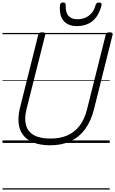

<svg xmlns="http://www.w3.org/2000/svg" viewBox="-20 -1150 927 1545"><path d="M385 19Q305 19 250.5 -2.5Q196 -24 166 -63.5Q136 -103 130 -158Q124 -213 140 -279L288 -871Q291 -881 297.5 -885.5Q304 -890 320 -890Q334 -890 340.5 -885.5Q347 -881 344 -870L194 -274Q175 -200 188.5 -146Q202 -92 251 -63.5Q300 -35 387 -35Q465 -35 523.5 -61Q582 -87 621.5 -139.5Q661 -192 680 -269L831 -871Q833 -881 839.5 -885.5Q846 -890 862 -890Q891 -890 886 -870L735 -266Q711 -173 664 -109.5Q617 -46 547 -13.5Q477 19 385 19ZM599 -940Q528 -940 491.5 -982.5Q455 -1025 463 -1110Q464 -1120 470 -1125Q476 -1130 487 -1130Q499 -1130 504 -1125Q509 -1120 509 -1110Q506 -1051 530.5 -1023Q555 -995 603 -995Q657 -995 696 -1024.5Q735 -1054 749 -1109Q753 -1120 758.5 -1125Q764 -1130 776 -1130Q788 -1130 794 -1124.5Q800 -1119 797 -1108Q783 -1051 755.5 -1013.5Q728 -976 688 -958Q648 -940 599 -940ZM0 365H863V375H0ZM0 -20H863V0H0ZM0 -505H863V-500H0ZM0 -885H863V-875H0Z"/></svg>

Font: Playwrite IS Guides
Style: Regular
Weight: 400
Designer: Veronika Burian, José Scaglione
Foundry: TypeTogether
Version: Version 1.003